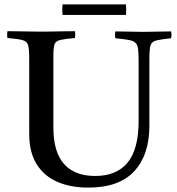

<svg xmlns="http://www.w3.org/2000/svg" viewBox="-20 -843 807 874"><path d="M14 -701Q34 -701 62.5 -700.5Q91 -700 119.5 -699.5Q148 -699 167 -699Q186 -699 214.5 -699.5Q243 -700 272 -700.5Q301 -701 321 -701Q324 -686 321 -670Q275 -666 254 -661Q233 -656 228 -641Q223 -626 223 -590V-263Q223 -151 271.5 -96.5Q320 -42 413 -42Q511 -42 561 -103Q611 -164 611 -292V-566Q611 -601 608.5 -620.5Q606 -640 595.5 -649Q585 -658 564 -661.5Q543 -665 505 -669Q502 -684 505 -700Q532 -700 570 -699Q608 -698 631 -698Q656 -698 693.5 -699Q731 -700 759 -700Q762 -685 759 -669Q713 -664 692 -659Q671 -654 665.5 -637Q660 -620 660 -579V-271Q660 -138 591 -63.5Q522 11 382 11Q302 11 241.5 -15Q181 -41 147 -95.5Q113 -150 113 -233V-577Q113 -619 108 -637Q103 -655 82 -660.5Q61 -666 14 -670Q11 -685 14 -701ZM265 -823H553Q556 -799 553 -775H265Q262 -799 265 -823Z"/></svg>

Font: Tiro Tamil
Style: Regular
Weight: 400
Designer: Tamil: Fernando Mello & Fiona Ross. Latin: John Hudson.
Foundry: Tiro Typeworks Ltd.
Version: Version 1.52